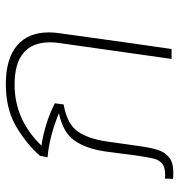

<svg xmlns="http://www.w3.org/2000/svg" viewBox="2 -610 614 658"><g transform="rotate(-90 309.0 -281.0)"><path d="M527 -420Q527 -403 524 -383L490 -139L470 0H436L490 -381Q493 -399 493 -416Q493 -538 348 -538Q228 -538 139 -446Q218 -434 284 -400L280 -370Q213 -358 187.5 -321.5Q162 -285 153 -221L138 -115Q132 -71 124 -46.5Q116 -22 98 -8Q80 6 47 6Q34 6 25 5L26 -23Q32 -22 39 -22Q65 -22 77.5 -32.5Q90 -43 94.5 -61.5Q99 -80 105 -121L119 -228Q129 -294 156.5 -333Q184 -372 250 -386Q170 -419 99 -425L104 -451Q142 -495 202.5 -531.5Q263 -568 350 -568Q436 -568 481.5 -530Q527 -492 527 -420Z"/></g></svg>

Font: FiraGO UltraLight
Style: Italic
Weight: 200
Italic angle: -8°
Designer: bBox Type GmbH
Foundry: bBox Type GmbH
Version: Version 1.001